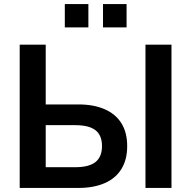

<svg xmlns="http://www.w3.org/2000/svg" viewBox="-20 -925 941 945"><path d="M77 0V-705H205V-411H366Q441 -411 495 -387.5Q549 -364 577.5 -318.5Q606 -273 606 -206Q606 -139 577.5 -93Q549 -47 495 -23.5Q441 0 366 0ZM205 -102H350Q418 -102 450 -127.5Q482 -153 482 -206Q482 -259 450 -284Q418 -309 350 -309H205ZM696 0V-705H824V0ZM487 -790V-905H603V-790ZM299 -790V-905H415V-790Z"/></svg>

Font: NunitoSans3
Style: Bold
Weight: 700
Designer: Vernon Adams
Foundry: Vernon Adams
Version: Version 3.101;gftools[0.9.27]